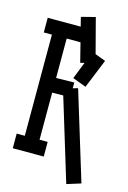

<svg xmlns="http://www.w3.org/2000/svg" viewBox="-146 -946 759 1137"><g transform="rotate(15 233.5 -377.5)"><path d="M69.8 -35.2V-765.1H160.2V-35.2ZM20 -89.8H210V0H20ZM20 -799.8H278.8V-710H20ZM112.8 -467.8 271 -470.2V-379.9L112.8 -377.9ZM258.8 -494.1 329.1 -672.9 414.1 -641.1 341.8 -462.9ZM215.8 -418.9 301.8 -443.8 466.8 96.2 380.9 123ZM208 -856 293.9 -877.9 362.8 -615.2 274.9 -591.8Z"/></g></svg>

Font: Opir
Style: Regular
Weight: 400
Designer: Maksym Kobuzan
Version: Version 1.000;FEAKit 1.0